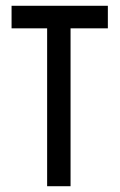

<svg xmlns="http://www.w3.org/2000/svg" viewBox="-20 -644 415 664"><path d="M143 0V-546H20V-624H353V-546H224V0Z"/></svg>

Font: Inconsolata Condensed SemiBold
Style: Regular
Weight: 600
Width: 3
Monospace: yes
Designer: Raph Levien, Cyreal, Brenton Simpson
Foundry: Raph Levien, Cyreal, Google
Version: Version 3.100; ttfautohint (v1.8.4.7-5d5b)